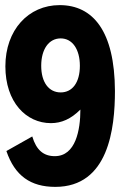

<svg xmlns="http://www.w3.org/2000/svg" viewBox="-20 -720 503 750"><path d="M213 -700C91 -700 1 -603 1 -461C1 -321 82 -239 179 -239C220 -239 257 -255 294 -292C294 -213 276 -110 194 -110C151 -110 122 -133 106 -187L5 -130C38 -33 100 10 196 10C404 10 429 -218 429 -365C428 -599 343 -700 213 -700ZM217 -570C263 -570 292 -527 292 -463C292 -398 263 -359 217 -359C171 -359 141 -398 141 -463C141 -528 171 -570 217 -570Z"/></svg>

Font: Decalotype
Style: Bold
Weight: 700
Designer: Alfredo Marco Pradil
Foundry: Alfredo Marco Pradil
Version: Version 1.0